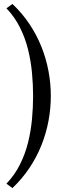

<svg xmlns="http://www.w3.org/2000/svg" viewBox="-20 -755 313 974"><path d="M237.8 -268.1Q237.8 -204.1 225.8 -140.6Q213.9 -77.1 189.5 -16.6Q165 43.9 128.4 98.4Q91.8 152.8 43 199.2L12.7 176.8Q54.7 132.8 81.3 79.3Q107.9 25.9 122.3 -32Q136.7 -89.8 142.3 -150.4Q147.9 -210.9 147.9 -268.1Q147.9 -325.2 142.3 -385.5Q136.7 -445.8 122.3 -503.9Q107.9 -562 81.3 -615.5Q54.7 -668.9 12.7 -712.9L43 -734.9Q91.8 -689 128.4 -634.5Q165 -580.1 189.5 -519.5Q213.9 -459 225.8 -395.5Q237.8 -332 237.8 -268.1Z"/></svg>

Font: Brawler
Style: Regular
Weight: 400
Version: Version 1.000